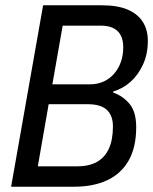

<svg xmlns="http://www.w3.org/2000/svg" viewBox="-20 -706 579 726"><path d="M22 0 143 -686H365Q424 -686 462 -670Q500 -654 519.5 -624Q539 -594 539 -551Q539 -502 521 -462.5Q503 -423 474 -397Q445 -371 408 -360V-356Q445 -343 470 -313Q495 -283 495 -225Q495 -149 466.5 -99Q438 -49 385.5 -24.5Q333 0 261 0ZM123 -77H272Q316 -77 346 -93.5Q376 -110 391.5 -143.5Q407 -177 407 -228Q407 -269 384 -290.5Q361 -312 311 -312H164ZM178 -387H318Q349 -387 372.5 -398Q396 -409 412.5 -428.5Q429 -448 437.5 -473Q446 -498 446 -527Q446 -568 424.5 -588.5Q403 -609 361 -609H217Z"/></svg>

Font: Archivo Condensed
Style: Italic
Weight: 400
Width: 3
Italic angle: -10°
Designer: Hector Gatti
Foundry: Omnibus-Type
Version: Version 2.001